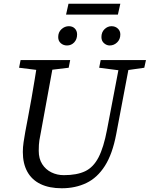

<svg xmlns="http://www.w3.org/2000/svg" viewBox="-20 -991 800 1026"><path d="M203 -614 82 -629 90 -670H355L347 -629L222 -614ZM310 15Q243 15 196.5 -7.5Q150 -30 126 -73.5Q102 -117 102 -179Q102 -204 106 -231Q110 -258 115 -286L129 -360Q139 -412 148 -463.5Q157 -515 165.5 -567Q174 -619 182 -670H269L198 -282Q194 -263 190.5 -241.5Q187 -220 187 -185Q187 -143 205.5 -114Q224 -85 254.5 -70Q285 -55 321 -55Q391 -55 435 -76Q479 -97 506.5 -150Q534 -203 552 -298L623 -670H676L601 -274Q581 -168 540.5 -104.5Q500 -41 441.5 -13Q383 15 310 15ZM626 -614 510 -629 518 -670H760L751 -629L646 -614ZM338 -748Q319 -748 305 -760Q291 -772 291 -793Q291 -819 308.5 -835Q326 -851 348 -851Q368 -851 380 -838.5Q392 -826 392 -807Q392 -781 376.5 -764.5Q361 -748 338 -748ZM566 -748Q550 -748 536 -760Q522 -772 522 -793Q522 -819 538.5 -835Q555 -851 576 -851Q596 -851 609.5 -838.5Q623 -826 623 -807Q623 -781 606 -764.5Q589 -748 566 -748ZM333 -913 346 -971H623L610 -913Z"/></svg>

Font: Source Serif 4
Style: Italic
Weight: 400
Italic angle: -12°
Designer: Frank Grießhammer
Foundry: Adobe Systems Incorporated
Version: Version 4.004;hotconv 1.0.116;makeotfexe 2.5.65601